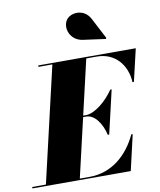

<svg xmlns="http://www.w3.org/2000/svg" viewBox="-157 -1116 1002 1199"><g transform="rotate(-10 344.0 -516.0)"><path d="M421 -859 563.5 -839.5 567.5 -845.5 498.5 -978C460 -1051.5 373 -1039.5 346 -1000.5C313 -952.5 341.5 -870 421 -859ZM358 -383.5C415 -383.5 456.5 -315 471.5 -248H480.5L544.5 -523H535.5C490.5 -456 415 -392.5 358 -392.5H341L422 -741H489C606 -741 675.5 -652 680.5 -545H689.5L737.5 -750H119V-741H207L37 -9H-50V0H573.5L625.5 -225H616.5C557.5 -98 452 -9 315 -9H252L339 -383.5Z"/></g></svg>

Font: Bodoni* 24pt Fatface
Style: Italic
Weight: 900
Italic angle: -13°
Version: Version 2.3